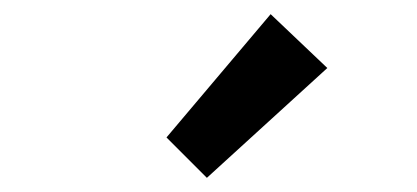

<svg xmlns="http://www.w3.org/2000/svg" viewBox="-20 -824 589 271"><path d="M272 -573 215 -630 362 -804 442 -728Z"/></svg>

Font: TT Toshiba Sans Medium
Style: Regular
Weight: 500
Designer: Paul D. Hunt
Foundry: Toshiba Corporation
Version: Version 2.020;PS 2.000;hotconv 1.0.86;makeotf.lib2.5.63406